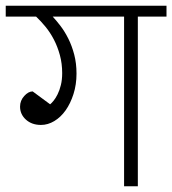

<svg xmlns="http://www.w3.org/2000/svg" viewBox="-30 -650 601 670"><path d="M145 -286Q150 -290 157 -298.5Q164 -307 171 -321Q178 -335 182.5 -353.5Q187 -372 187 -395Q187 -428 179 -457.5Q171 -487 158 -512Q145 -537 128.5 -557Q112 -577 96 -592H-10V-630H551V-592H451V0H403V-592H154Q167 -578 181.5 -559Q196 -540 208.5 -515Q221 -490 229 -459.5Q237 -429 237 -393Q237 -355 226.5 -322Q216 -289 199 -265Q182 -241 159.5 -227.5Q137 -214 113 -214Q81 -214 60.5 -232.5Q40 -251 40 -278Q40 -299 54.5 -315Q69 -331 84 -331Z"/></svg>

Font: Mukta ExtraLight
Style: Regular
Weight: 275
Designer: Girish Dalvi and Yashodeep Gholap
Foundry: Ek Type
Version: Version 2.538;PS 1.002;hotconv 16.6.51;makeotf.lib2.5.65220;